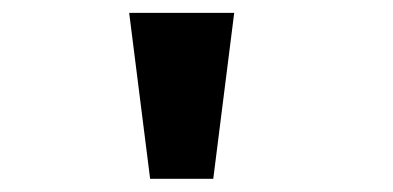

<svg xmlns="http://www.w3.org/2000/svg" viewBox="-20 -777 610 298"><path d="M180.5 -757H343.5L311 -499.5H213Z"/></svg>

Font: League Mono Narrow ExtraBold
Style: Regular
Weight: 800
Width: 3
Designer: Tyler Finck
Foundry: The League of Moveable Type / Tyler Finck
Version: Version 2.210